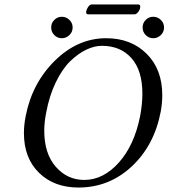

<svg xmlns="http://www.w3.org/2000/svg" viewBox="-20 -829 754 859"><path d="M582 -765H374Q363 -765 366 -780Q367 -784 369.5 -789.5Q372 -795 375 -799Q378 -803 382 -806Q386 -809 390 -809H598Q610 -809 607 -795Q606 -785 598 -775Q590 -765 582 -765ZM223 -672Q209 -686 209 -706Q209 -726 223 -740Q237 -754 256.5 -754Q276 -754 290.5 -740Q305 -726 305 -706Q305 -686 290.5 -672Q276 -658 256.5 -658Q237 -658 223 -672ZM632 -672Q618 -686 618 -706Q618 -726 632 -740Q646 -754 665.5 -754Q685 -754 699.5 -740Q714 -726 714 -706Q714 -686 699.5 -672Q685 -658 665.5 -658Q646 -658 632 -672ZM436 -624Q402 -624 365.5 -606.5Q329 -589 294 -555Q259 -521 230 -461.5Q201 -402 187 -327Q178 -283 178 -244Q178 -142 229.5 -83Q281 -24 357 -24Q442 -24 511.5 -101.5Q581 -179 607 -310Q617 -364 617 -410Q617 -514 568 -569Q519 -624 436 -624ZM699 -329Q670 -178 569 -84Q468 10 331 10Q222 10 154.5 -56Q87 -122 87 -234Q87 -270 95 -310Q124 -458 226 -558Q328 -658 455 -658Q566 -658 636 -588.5Q706 -519 706 -403Q706 -367 699 -329Z"/></svg>

Font: Linux Libertine O
Style: Italic
Weight: 400
Italic angle: -12°
Designer: Philipp H. Poll
Foundry: Philipp H. Poll
Version: Version 5.1.6